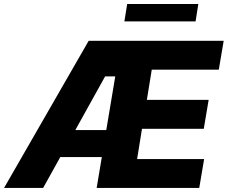

<svg xmlns="http://www.w3.org/2000/svg" viewBox="-42 -929 1126 949"><path d="M-22 0 396.3 -727.3H1063.6L1039.4 -584.5H708.1L683.9 -435.4H989.3L965.2 -292.3H659.8L635.7 -142.8H967L942.8 0H435.7L461.3 -152.7H256L171.2 0ZM586.6 -909.1H938.2L924.7 -823.2H572.8ZM483.3 -286.2 527.7 -551.5H477.6L330.3 -286.2Z"/></svg>

Font: Inter P Extra Bold
Style: Italic
Weight: 800
Italic angle: 9.39999°
Designer: Rasmus Andersson
Foundry: rsms
Version: Version 3.018;git-588b23468